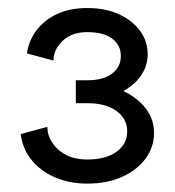

<svg xmlns="http://www.w3.org/2000/svg" viewBox="-20 -840 429 471"><path d="M194.3 -643.1Q233.4 -643.1 254.9 -659.4Q276.4 -675.8 276.4 -702.6Q276.4 -729.5 254.9 -745.4Q233.4 -761.2 194.3 -761.2Q155.8 -761.2 133.5 -739.7Q111.3 -718.3 111.3 -691.4L45.9 -709Q50.3 -739.3 68.8 -764.6Q87.4 -790 119.1 -805.2Q150.9 -820.3 194.3 -820.3Q238.3 -820.3 271.5 -805.2Q304.7 -790 323.5 -764.4Q342.3 -738.8 342.3 -706.5Q342.3 -688 335.2 -671.4Q328.1 -654.8 314.9 -641.1Q301.8 -627.4 282.7 -616.7Q306.2 -605.5 323 -589.8Q339.8 -574.2 348.9 -555.4Q357.9 -536.6 357.9 -514.2Q357.9 -479 336.9 -450.7Q315.9 -422.4 279.1 -406Q242.2 -389.6 194.3 -389.6Q149.4 -389.6 114 -405.3Q78.6 -420.9 56.9 -448.2Q35.2 -475.6 30.8 -511.2L96.2 -528.8Q96.2 -498 122.6 -473.4Q148.9 -448.7 194.3 -448.7Q239.7 -448.7 265.9 -467.8Q292 -486.8 292 -517.6Q292 -538.1 280.3 -553.7Q268.6 -569.3 246.8 -578.1Q225.1 -586.9 194.8 -586.9H166V-643.1Z"/></svg>

Font: Giphurs
Style: Regular
Weight: 400
Version: Version 2.010